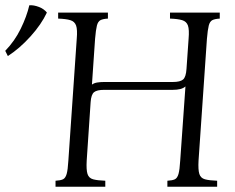

<svg xmlns="http://www.w3.org/2000/svg" viewBox="-20 -713 899 733"><path d="M192 0V-23Q211 -24 220.5 -28.5Q230 -33 234.5 -49Q239 -65 241 -100L273 -565Q276 -600 270.5 -615.5Q265 -631 248.5 -636Q232 -641 202 -642V-665H392V-642Q373 -641 363.5 -636Q354 -631 350 -615.5Q346 -600 343 -565L331 -390Q339 -396 351 -398Q363 -400 378 -400H640Q668 -400 679 -409.5Q690 -419 692 -450L700 -565Q703 -600 697.5 -615.5Q692 -631 675.5 -636Q659 -641 629 -642V-665H819V-642Q800 -641 790.5 -636Q781 -631 777 -615.5Q773 -600 770 -565L738 -100Q736 -65 741 -49Q746 -33 762.5 -28.5Q779 -24 809 -23V0H619V-23Q638 -24 647.5 -28.5Q657 -33 661.5 -49Q666 -65 668 -100L688 -383Q680 -376 668 -373Q656 -370 640 -370H378Q350 -370 339 -361Q328 -352 326 -323L311 -100Q309 -65 314 -49Q319 -33 335.5 -28.5Q352 -24 382 -23V0ZM92 -693Q109 -694 128.5 -686.5Q148 -679 159 -665Q138 -620 96.5 -574Q55 -528 10 -499L0 -519Q36 -556 59 -603Q82 -650 92 -693Z"/></svg>

Font: Bona Nova SC
Style: Italic
Weight: 400
Italic angle: -4°
Designer: Mateusz Machalski
Foundry: Capitalics
Version: Version 4.001; ttfautohint (v1.8.4.7-5d5b)